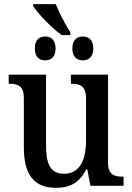

<svg xmlns="http://www.w3.org/2000/svg" viewBox="-20 -896 639 926"><path d="M277 -727H319V-740C294 -779 264 -838 249 -876H140V-866C162 -832 228 -762 277 -727ZM198 -605C225 -605 248 -620 248 -662C248 -705 225 -720 198 -720C170 -720 148 -705 148 -662C148 -620 170 -605 198 -605ZM380 -605C406 -605 430 -620 430 -662C430 -705 406 -720 380 -720C352 -720 329 -705 329 -662C329 -620 352 -605 380 -605ZM250 10C312 10 361 -10 396 -79H401L416 0H576V-44H572C533 -44 501 -52 501 -111V-536H322V-492H325C364 -492 395 -483 395 -421V-218C395 -122 363 -58 289 -58C221 -58 202 -108 202 -196V-536H22V-492H25C67 -492 95 -482 95 -423V-186C95 -50 147 10 250 10Z"/></svg>

Font: Noto Serif SemiCondensed Medium
Style: Regular
Weight: 500
Width: 4
Designer: Monotype Design Team
Foundry: Monotype Imaging Inc.
Version: Version 2.014